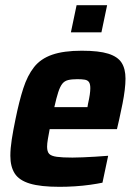

<svg xmlns="http://www.w3.org/2000/svg" viewBox="-20 -714 520 742"><path d="M210 8Q137 8 95.5 -4.5Q54 -17 37 -43.5Q20 -70 20 -112Q20 -140 25.5 -175.5Q31 -211 40 -254Q54 -323 70 -372.5Q86 -422 111.5 -454.5Q137 -487 181.5 -502.5Q226 -518 296 -518Q362 -518 398.5 -506.5Q435 -495 450 -471.5Q465 -448 465 -410Q465 -391 462 -366Q459 -341 453.5 -313.5Q448 -286 441 -254L432 -215H172Q168 -194 165 -176.5Q162 -159 162 -147Q162 -128 170 -119.5Q178 -111 199.5 -108Q221 -105 260 -105Q277 -105 300 -106Q323 -107 348.5 -108.5Q374 -110 398 -112L376 -8Q357 -4 329 0Q301 4 270 6Q239 8 210 8ZM190 -300H318L320 -312Q325 -334 327 -348.5Q329 -363 329 -373Q329 -389 324 -396.5Q319 -404 308 -406Q297 -408 279 -408Q257 -408 243 -404.5Q229 -401 220.5 -390Q212 -379 205 -357.5Q198 -336 190 -300ZM254 -589 276 -694H394L372 -589Z"/></svg>

Font: Saira SemiCondensed
Style: Bold Italic
Weight: 700
Width: 4
Italic angle: -12°
Designer: Hector Gatti with collaboration of the Omnibus-Type team
Foundry: Omnibus-Type
Version: Version 1.101